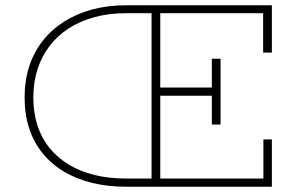

<svg xmlns="http://www.w3.org/2000/svg" viewBox="-20 -706 1134 726"><path d="M455 0Q387 0 328 -14.5Q269 -29 222 -57Q175 -85 141.5 -126Q108 -167 90.5 -220Q73 -273 73 -337Q73 -401 90.5 -455Q108 -509 141.5 -551.5Q175 -594 222 -624Q269 -654 328 -670Q387 -686 455 -686H1008V-507H975V-656H455Q391 -656 336.5 -641Q282 -626 239.5 -598.5Q197 -571 167 -531.5Q137 -492 121.5 -443Q106 -394 106 -337Q106 -280 121.5 -232Q137 -184 167 -147Q197 -110 239.5 -84Q282 -58 336.5 -44.5Q391 -31 455 -31H976V-179H1008V0ZM553 -18V-669H586V-18ZM582 -344V-375H798V-344ZM781 -235V-484H814V-235Z"/></svg>

Font: BioRhyme ExtraLight
Style: Regular
Weight: 250
Designer: Aoife Mooney
Foundry: Aoife Mooney Type
Version: Version 1.600;gftools[0.9.33]